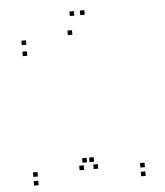

<svg xmlns="http://www.w3.org/2000/svg" viewBox="-53 -787 726 845"><g transform="rotate(-5 310.0 -365.0)"><path d="M556.5 10V-10H536.5V10ZM556.5 -28.5V-48.5H536.5V-28.5ZM335.5 -72V-92H315.5V-72ZM351 -40V-60H331V-40ZM351 -720V-740H331V-720ZM305 -720V-740H285V-720ZM83.5 -610.5V-630.5H63.5V-610.5ZM83.5 -562V-582H63.5V-562ZM289 -637V-657H269V-637ZM289 -40V-60H269V-40ZM304.5 -72V-92H284.5V-72ZM83.5 -28.5V-48.5H63.5V-28.5ZM83.5 10V-10H63.5V10Z"/></g></svg>

Font: Monaspace Xenon Dots Var
Style: Regular
Weight: 400
Designer: Riley Cran and the Lettermatic Team
Version: Version 1.100 (Monaspace Xenon Dots)